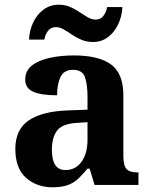

<svg xmlns="http://www.w3.org/2000/svg" viewBox="-20 -784 639 814"><path d="M202 10Q136 10 90.5 -30Q45 -70 45 -153Q45 -234 101 -273Q157 -312 269 -316L351 -319V-374Q351 -424 340.5 -456Q330 -488 289 -488Q251 -488 236.5 -457.5Q222 -427 222 -380Q155 -380 121 -395Q87 -410 87 -447Q87 -484 115 -506Q143 -528 190 -538.5Q237 -549 293 -549Q398 -549 450.5 -511Q503 -473 503 -379V-124Q503 -83 516 -68Q529 -53 563 -53H567V0H381L360 -69H351Q329 -42 309.5 -24.5Q290 -7 265 1.5Q240 10 202 10ZM257 -63Q300 -63 325.5 -98Q351 -133 351 -191V-266L306 -263Q246 -260 223 -231.5Q200 -203 200 -149Q200 -63 257 -63ZM374 -606Q347 -606 325 -615.5Q303 -625 284.5 -637.5Q266 -650 249.5 -659.5Q233 -669 217 -669Q195 -669 183 -652.5Q171 -636 168 -616H103Q105 -657 121.5 -690.5Q138 -724 165.5 -744Q193 -764 229 -764Q256 -764 277.5 -754.5Q299 -745 317.5 -732.5Q336 -720 352.5 -710.5Q369 -701 385 -701Q407 -701 419 -717.5Q431 -734 434 -754H499Q497 -714 480.5 -680Q464 -646 437 -626Q410 -606 374 -606Z"/></svg>

Font: Noto Serif Tamil
Style: Bold Italic
Weight: 700
Italic angle: -12°
Designer: Indian Type Foundry, Tom Grace, and the Monotype Design Team
Foundry: Monotype Imaging Inc.
Version: Version 2.003; ttfautohint (v1.8.4.7-5d5b)